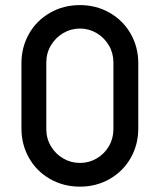

<svg xmlns="http://www.w3.org/2000/svg" viewBox="-20 -695 618 743"><path d="M289.6 27.3Q225.6 27.3 173.6 -2.4Q121.6 -32.2 92.3 -83.7Q63 -135.3 63 -198.2V-450.2Q63 -512.7 92.3 -564.2Q121.6 -615.7 173.6 -645.5Q225.6 -675.3 289.6 -675.3Q352.5 -675.3 404.5 -645.5Q456.5 -615.7 485.8 -564.2Q515.1 -512.7 515.1 -450.2V-198.2Q515.1 -135.3 485.8 -83.7Q456.5 -32.2 404.5 -2.4Q352.5 27.3 289.6 27.3ZM289.6 -64.5Q324.2 -64.5 354 -81.8Q383.8 -99.1 401.4 -129.2Q418.9 -159.2 418.9 -194.8V-453.1Q418.9 -489.3 401.4 -519.3Q383.8 -549.3 354 -566.9Q324.2 -584.5 289.6 -584.5Q254.4 -584.5 224.6 -566.9Q194.8 -549.3 177 -519.3Q159.2 -489.3 159.2 -453.1V-194.8Q159.2 -159.2 177 -129.2Q194.8 -99.1 224.6 -81.8Q254.4 -64.5 289.6 -64.5Z"/></svg>

Font: Potro Sans Bangla
Style: Bold
Weight: 700
Designer: Jayed Ahsan Saad
Foundry: Codepotro
Version: Potro Sans Bangla;Version 0.996;CodepotroFonts;